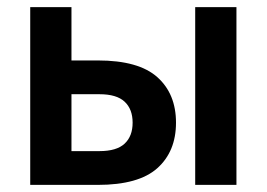

<svg xmlns="http://www.w3.org/2000/svg" viewBox="-20 -520 750 540"><path d="M65 -500H181V-350H255Q370 -350 422.5 -303Q475 -256 475 -175Q475 -94 422.5 -47Q370 0 255 0H65ZM529 -500H645V0H529ZM181 -255V-95H260Q308 -95 330.5 -116Q353 -137 353 -175Q353 -213 330.5 -234Q308 -255 260 -255Z"/></svg>

Font: PT Root UI Web Bold
Style: Regular
Weight: 700
Designer: Vitaly Kuzmin
Foundry: ParaType Ltd.
Version: Version 1.000W